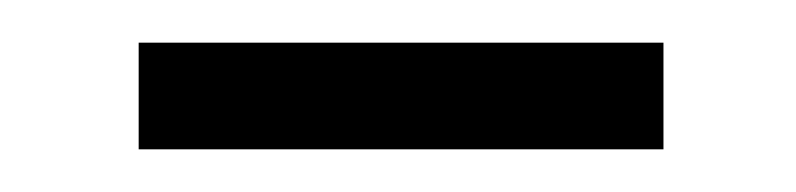

<svg xmlns="http://www.w3.org/2000/svg" viewBox="-20 -321 373 90"><path d="M45 -251H291V-301H45Z"/></svg>

Font: Noto Sans HK Light
Style: Regular
Weight: 300
Designer: Ryoko NISHIZUKA 西塚涼子 (kana, bopomofo & ideographs); Paul D. Hunt (Latin, Greek & Cyrillic); Sandoll Communications 산돌커뮤니
Foundry: Adobe
Version: Version 2.004;hotconv 1.0.118;makeotfexe 2.5.65603